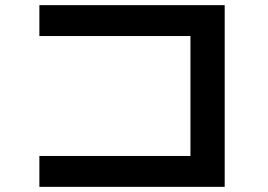

<svg xmlns="http://www.w3.org/2000/svg" viewBox="-20 -733 1040 746"><path d="M133 -713H853V-7H133V-127H720V-593H133Z"/></svg>

Font: M PLUS 1p
Style: Bold
Weight: 700
Version: Version 1.062